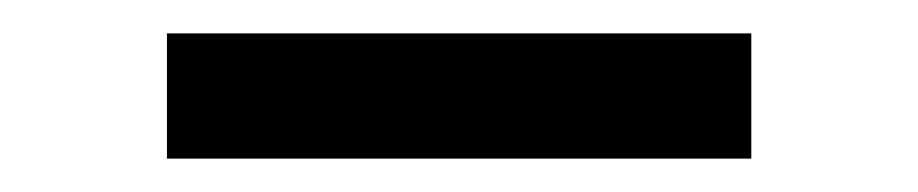

<svg xmlns="http://www.w3.org/2000/svg" viewBox="-20 -695 550 115"><path d="M80 -600V-675H430V-600Z"/></svg>

Font: renner_400book
Style: Book
Weight: 400
Version: Version 003.000 ; ttfautohint (v0.97) -l 8 -r 50 -G 200 -x 1